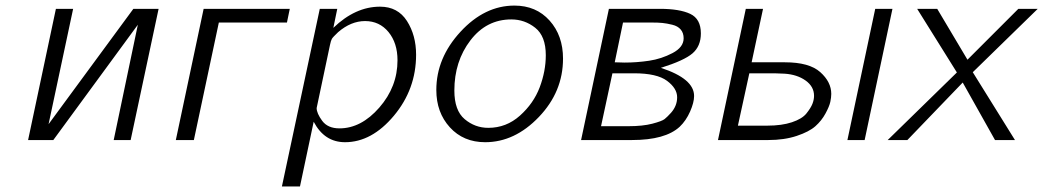

<svg xmlns="http://www.w3.org/2000/svg" viewBox="-20 -504 3755 691"><path d="M81.1 0 181.2 -472.2H243.2L154.8 -57.1L460 -472.2H550.8L450.2 0H389.2L476.1 -415L171.9 0Z M612.8 0 712.9 -472.2H1022.9L1012.7 -422.9H767.6L677.7 0Z M994.6 167 1130.9 -472.2H1193.8L1179.7 -403.8Q1258.8 -480 1347.7 -480Q1411.6 -480 1444.6 -428.5Q1477.5 -377 1477.5 -307.1Q1477.5 -183.1 1397.7 -87.6Q1317.9 7.8 1221.7 7.8Q1147.5 7.8 1108.9 -65.9L1059.6 167ZM1119.6 -115.2Q1119.6 -96.2 1139.6 -69.1Q1159.7 -42 1201.7 -42Q1279.8 -42 1345.2 -116.9Q1410.6 -191.9 1410.6 -287.1Q1410.6 -349.1 1378.2 -388.7Q1345.7 -428.2 1293.9 -428.2Q1243.2 -428.2 1196.8 -388.2Q1177.7 -370.1 1174.3 -364Q1170.9 -357.9 1167.5 -341.8Q1119.6 -116.2 1119.6 -115.2Z M1550.3 -180.2Q1550.3 -295.4 1637.2 -389.6Q1724.1 -483.9 1831.5 -483.9Q1909.7 -483.9 1958 -429.9Q2006.3 -376 2006.3 -293Q2006.3 -173.8 1919.4 -83Q1832.5 7.8 1726.1 7.8Q1647.9 7.8 1599.1 -45.7Q1550.3 -99.1 1550.3 -180.2ZM1615.2 -178.2Q1615.2 -106.4 1652.3 -75.2Q1689.5 -43.9 1737.3 -43.9Q1802.2 -43.9 1851.3 -87.9Q1900.4 -131.8 1922.4 -189.9Q1944.3 -248 1944.3 -305.2Q1944.3 -374 1906.2 -404.1Q1868.2 -434.1 1820.3 -434.1Q1730.5 -434.1 1672.9 -358.6Q1615.2 -283.2 1615.2 -178.2Z M2071.3 0 2171.4 -472.2H2355Q2425.8 -472.2 2464.1 -454.1Q2502.4 -436 2502.4 -383.8Q2502.4 -337.9 2472.4 -312Q2442.4 -286.1 2358.4 -259.8Q2478.5 -220.7 2478 -158.2Q2478 -135.3 2463.6 -102.5Q2449.2 -69.8 2426.3 -47.9Q2374.5 0 2254.4 0ZM2143.1 -49.8H2241.2Q2293 -49.8 2327.6 -58.8Q2362.3 -67.9 2371.8 -75.4Q2381.3 -83 2395 -98.1Q2417 -123 2417 -153.8Q2417 -186 2380.6 -213.1Q2344.2 -240.2 2262.2 -240.2H2184.1ZM2192.4 -279.8Q2198.2 -279.8 2210.2 -279.3Q2222.2 -278.8 2228 -278.8Q2272 -278.8 2316.2 -285.4Q2360.4 -292 2400.4 -313Q2440.4 -334 2440.4 -366.2Q2440.4 -385.3 2429.9 -397.7Q2419.4 -410.2 2399.4 -415Q2379.4 -419.9 2363.8 -421.4Q2348.1 -422.9 2326.2 -422.9H2222.2Z M2564 0 2664.1 -472.2H2726.1L2685.1 -279.8H2804.7Q2892.6 -279.8 2932.1 -244.4Q2971.7 -209 2971.7 -166Q2971.7 -153.8 2968.3 -137.5Q2964.8 -121.1 2950.9 -95.5Q2937 -69.8 2914.6 -49.8Q2892.1 -29.8 2847.4 -14.9Q2802.7 0 2745.1 0ZM2635.7 -51.8H2741.7Q2793.5 -51.8 2830.1 -64Q2866.7 -76.2 2882.3 -95.7Q2897.9 -115.2 2903.8 -130.1Q2909.7 -145 2909.7 -159.2Q2909.7 -192.4 2879.4 -214.1Q2849.1 -235.8 2803.7 -238.8L2767.1 -240.2H2676.8ZM3029.8 0 3129.9 -472.2H3191.9L3091.8 0Z M3174.8 0 3423.8 -243.2 3280.8 -472.2H3353L3461.9 -289.1L3645 -472.2H3714.8L3481 -244.1L3632.8 0H3561L3444.8 -207L3245.6 0Z"/></svg>

Font: CMU Bright
Style: Oblique
Weight: 500
Italic angle: -12°
Version: Version 0.7.0